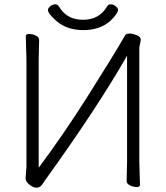

<svg xmlns="http://www.w3.org/2000/svg" viewBox="-20 -864 774 893"><path d="M529 -819Q529 -801 492 -766Q444 -724 368 -724Q292 -724 244 -765Q203 -800 203 -818Q203 -826 214 -835Q225 -844 236.5 -844Q248 -844 254 -834Q290 -772 366 -772Q442 -772 478 -834Q484 -844 495.5 -844Q507 -844 518 -835Q529 -826 529 -819ZM569 -22 571 -111V-605Q434 -365 192 -29Q185 -19 175.5 -5Q166 9 150 9Q134 9 116.5 -5.5Q99 -20 99 -34L103 -89V-590L100 -696Q100 -706 115.5 -706Q131 -706 146.5 -698.5Q162 -691 162 -678L160 -589V-84Q274 -237 382 -407Q508 -606 561 -698Q566 -708 581 -708Q596 -708 615.5 -700.5Q635 -693 635 -679L628 -643V-110L631 -4Q631 6 616 6Q601 6 585 -1.5Q569 -9 569 -22Z"/></svg>

Font: LXGW WenKai Light
Style: Regular
Weight: 300
Designer: LXGW / Fontworks Inc.
Foundry: LXGW / Fontworks Inc.
Version: Version 1.501; October 10, 2024